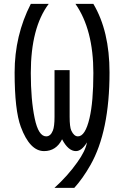

<svg xmlns="http://www.w3.org/2000/svg" viewBox="-20 -752 626 968"><path d="M135.3 -732.4H225.6Q135.3 -612.3 135.3 -383.8Q135.3 -249 154.8 -155.8Q173.8 -64.5 212.9 -64.5Q234.9 -64.5 246.6 -93.8Q254.9 -114.3 254.9 -163.1V-398.4H331.1V-163.1Q331.1 -112.3 339.4 -93.8Q353 -64.5 373 -64.5Q409.7 -64.5 431.2 -155.8Q450.7 -238.3 450.7 -383.8Q450.7 -603 360.4 -732.4H450.7Q532.2 -595.2 532.2 -386.7Q532.2 -88.9 436 80.1Q397.5 147.9 354.5 195.3H254.4Q321.3 134.8 369.6 66.4Q411.1 8.8 418.5 -34.2Q391.6 9.8 362.8 9.8Q324.2 9.8 293 -49.8Q263.2 9.8 202.1 9.8Q130.4 9.8 85 -112.3Q53.7 -196.3 53.7 -386.7Q53.7 -573.2 135.3 -732.4Z"/></svg>

Font: Consola Mono
Style: Book
Weight: 400
Monospace: yes
Version: Version 2.001